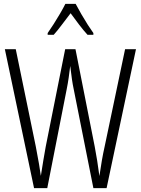

<svg xmlns="http://www.w3.org/2000/svg" viewBox="-20 -967 723 987"><path d="M679 -714 528 0H460L359 -508Q354 -531 350 -558.5Q346 -586 341 -628Q337 -595 333 -567Q329 -539 323 -509L223 0H155L5 -714H61L164 -214Q184 -110 190 -63Q196 -102 203 -144Q210 -186 215 -213L315 -714H368L467 -213Q474 -176 479.5 -141.5Q485 -107 491 -62Q497 -103 503.5 -141Q510 -179 518 -214L623 -714ZM369 -947Q381 -924 398 -894.5Q415 -865 432 -838.5Q449 -812 460 -797V-788H430Q409 -811 386.5 -840.5Q364 -870 343 -899Q322 -872 298.5 -840.5Q275 -809 256 -788H225V-797Q239 -817 256 -843.5Q273 -870 289 -897.5Q305 -925 316 -947Z"/></svg>

Font: Noto Sans Lao UI ExtCond Light
Style: Regular
Weight: 300
Width: 2
Designer: Monotype Design Team
Foundry: Monotype Imaging Inc.
Version: Version 2.000; ttfautohint (v1.8.4.7-5d5b)